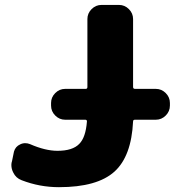

<svg xmlns="http://www.w3.org/2000/svg" viewBox="-20 -775 735 784"><path d="M246.1 -286.1Q222.7 -286.1 205.6 -303.2Q188.5 -320.3 188.5 -343.8V-354.5Q188.5 -377.9 205.6 -395Q222.7 -412.1 246.1 -412.1H330.1Q336.9 -412.1 336.9 -419.9V-697.3Q336.9 -720.7 354 -737.8Q371.1 -754.9 394.5 -754.9H465.8Q489.3 -754.9 506.3 -737.8Q523.4 -720.7 523.4 -697.3V-419.9Q523.4 -412.1 531.2 -412.1H616.2Q639.6 -412.1 656.7 -395Q673.8 -377.9 673.8 -354.5V-343.8Q673.8 -320.3 656.7 -303.2Q639.6 -286.1 616.2 -286.1H531.2Q523.4 -286.1 523.4 -279.3Q516.6 -136.7 447.3 -74.2Q377 -10.7 220.7 -10.7Q141.6 -10.7 68.4 -39.1Q44.9 -47.9 34.2 -70.3Q26.4 -85 26.4 -101.6Q26.4 -109.4 29.3 -118.2L37.1 -156.2Q43 -176.8 62.5 -185.5Q72.3 -190.4 83 -190.4Q92.8 -190.4 102.5 -186.5Q165 -159.2 214.8 -159.2Q276.4 -159.2 303.7 -187.5Q330.1 -213.9 335 -279.3Q335 -286.1 328.1 -286.1Z"/></svg>

Font: Gen Jyuu Gothic Heavy
Style: Bold
Weight: 900
Designer: [Source Han Sans]
Ryoko NISHIZUKA  (kana & ideographs); Paul D. Hunt (Latin, Greek & Cyrillic); Wenlong ZHANG  (bopomofo
Version: Version 1.002.20150607